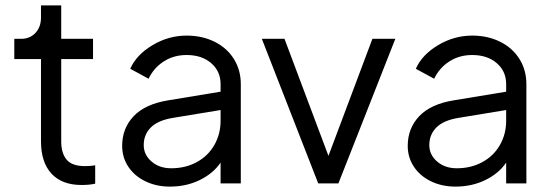

<svg xmlns="http://www.w3.org/2000/svg" viewBox="-20 -680 2049 712"><path d="M132 -156V-461H33V-536H58Q91 -536 111.5 -558Q132 -580 132 -615V-660H207V-536H325V-461H207V-156Q207 -112 227 -88Q247 -64 295 -64Q317 -64 333 -67V1Q313 6 282 6Q210 6 171 -36Q132 -78 132 -156Z M433 -139Q433 -204 475.5 -249Q518 -294 604 -308L798 -340V-368Q798 -416 763 -446Q728 -476 672 -476Q624 -476 587 -452Q550 -428 531 -388L463 -425Q486 -477 545.5 -512.5Q605 -548 672 -548Q730 -548 776 -525Q822 -502 847.5 -461Q873 -420 873 -368V0H798V-77Q771 -37 721 -12.5Q671 12 610 12Q560 12 519.5 -7.5Q479 -27 456 -61.5Q433 -96 433 -139ZM615 -56Q668 -56 710 -79Q752 -102 775 -142.5Q798 -183 798 -232V-272L622 -243Q566 -234 539.5 -207.5Q513 -181 513 -142Q513 -106 542 -81Q571 -56 615 -56Z M951 -536H1035L1198 -102L1361 -536H1446L1235 0H1160Z M1492 -139Q1492 -204 1534.5 -249Q1577 -294 1663 -308L1857 -340V-368Q1857 -416 1822 -446Q1787 -476 1731 -476Q1683 -476 1646 -452Q1609 -428 1590 -388L1522 -425Q1545 -477 1604.5 -512.5Q1664 -548 1731 -548Q1789 -548 1835 -525Q1881 -502 1906.5 -461Q1932 -420 1932 -368V0H1857V-77Q1830 -37 1780 -12.5Q1730 12 1669 12Q1619 12 1578.5 -7.5Q1538 -27 1515 -61.5Q1492 -96 1492 -139ZM1674 -56Q1727 -56 1769 -79Q1811 -102 1834 -142.5Q1857 -183 1857 -232V-272L1681 -243Q1625 -234 1598.5 -207.5Q1572 -181 1572 -142Q1572 -106 1601 -81Q1630 -56 1674 -56Z"/></svg>

Font: Eudoxus Sans
Style: Regular
Weight: 400
Designer: Stijn de Vries
Foundry: tokotype
Version: Version 2.005